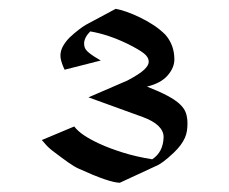

<svg xmlns="http://www.w3.org/2000/svg" viewBox="-20 -757 510 428"><path d="M247.1 -349.6Q223.1 -350.1 155.8 -380.9Q146.5 -384.8 132.3 -394.8Q118.2 -404.8 97.7 -420.4Q87.4 -428.2 80.1 -437L73.2 -444.8L145.5 -475.1Q153.3 -464.8 167 -455.6Q180.7 -446.3 202.4 -436.3Q224.1 -426.3 253.7 -417Q283.2 -407.7 319.3 -401.9Q343.8 -418 344.7 -451.2Q344.7 -479 298.3 -496.1L177.2 -540L264.2 -577.6Q291 -591.8 301.3 -601.6Q311.5 -611.3 311.5 -619.1Q311.5 -629.9 300.3 -638.4Q289.1 -647 264.6 -659.2Q221.2 -680.2 181.2 -687Q167.5 -673.3 167.5 -659.7Q167.5 -651.4 172.1 -645.5Q176.8 -639.6 189.5 -631.3L204.6 -622.1L124 -601.6L121.6 -606.9Q114.7 -623 114.7 -632.8Q114.7 -644.5 121.1 -655.3Q127.4 -666 136.2 -674.3Q145 -682.6 154.8 -690.2Q164.6 -697.8 171.4 -701.7L237.8 -737.3Q249 -735.4 262.7 -730.5Q276.4 -725.6 291.7 -718.3Q307.1 -710.9 322 -701.2Q336.9 -691.4 348.6 -679.7Q368.7 -656.7 368.7 -624.5Q368.7 -606 353.5 -588.6Q338.4 -571.3 307.6 -564Q336.4 -552.7 354 -543.2Q371.6 -533.7 381.3 -524.4Q391.1 -515.1 394.5 -504.9Q397.9 -494.6 397.9 -481.9Q397.9 -473.1 396.7 -465.3Q395.5 -457.5 392.1 -449.7Q388.7 -441.9 382.6 -433.6Q376.5 -425.3 366.7 -416Q340.8 -391.6 327.1 -386.7Z"/></svg>

Font: MedievalSharp
Style: Regular
Weight: 500
Version: Version 1.0